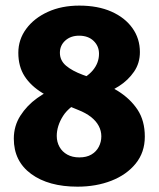

<svg xmlns="http://www.w3.org/2000/svg" viewBox="-20 -668 580 702"><path d="M30.5 -161Q30.5 -207.5 54.5 -245Q78.5 -282.5 115.8 -309.2Q153 -336 193 -350L292.5 -308Q233.5 -280.5 210.5 -244Q187.5 -207.5 187.5 -171Q187.5 -149 197.5 -131Q207.5 -113 226 -102.8Q244.5 -92.5 270 -92.5Q296.5 -92.5 314.2 -103Q332 -113.5 341.2 -131.2Q350.5 -149 350.5 -169.5Q350.5 -189.5 341 -207.5Q331.5 -225.5 312.8 -240.2Q294 -255 266 -266L240.5 -276.5Q179.5 -301 136 -327.5Q92.5 -354 69.8 -389.5Q47 -425 47 -475Q47 -523.5 75.8 -562.5Q104.5 -601.5 154.8 -624.5Q205 -647.5 270 -647.5Q338 -647.5 387.5 -625.5Q437 -603.5 464.2 -565.2Q491.5 -527 491.5 -477.5Q491.5 -437 470 -405.8Q448.5 -374.5 415.2 -353.2Q382 -332 347 -321.5L251.5 -365.5Q297 -384 319.5 -411Q342 -438 342 -471.5Q342 -499.5 322.2 -518.5Q302.5 -537.5 269 -537.5Q238.5 -537.5 218.8 -519.8Q199 -502 199 -475Q199 -447 221.2 -428Q243.5 -409 282.5 -394.5L307.5 -385.5Q365 -364 410.8 -335.5Q456.5 -307 483 -266.8Q509.5 -226.5 509.5 -168.5Q509.5 -111 476.2 -70Q443 -29 387.2 -7.2Q331.5 14.5 263.5 14.5Q157.5 14.5 94 -32Q30.5 -78.5 30.5 -161Z"/></svg>

Font: Signika Light
Style: Bold
Weight: 700
Version: Version 2.003;gftools[0.9.32]